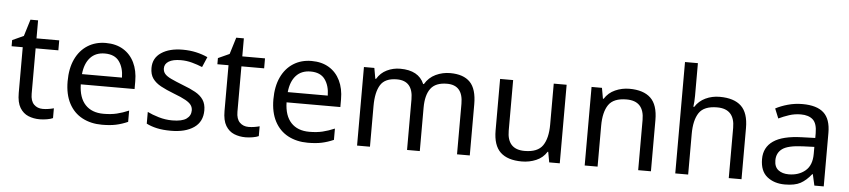

<svg xmlns="http://www.w3.org/2000/svg" viewBox="-44 -1028 5768 1305"><g transform="rotate(5 2839.5 -375.0)"><path d="M264 -62Q284 -62 305 -65.5Q326 -69 339 -73V-6Q325 1 299 5.5Q273 10 249 10Q207 10 171.5 -4.5Q136 -19 114 -55Q92 -91 92 -156V-468H16V-510L93 -545L128 -659H180V-536H335V-468H180V-158Q180 -109 203.5 -85.5Q227 -62 264 -62Z M653 -546Q722 -546 771.5 -516Q821 -486 847.5 -431.5Q874 -377 874 -304V-251H507Q509 -160 553.5 -112.5Q598 -65 678 -65Q729 -65 768.5 -74.5Q808 -84 850 -102V-25Q809 -7 769 1.5Q729 10 674 10Q598 10 539.5 -21Q481 -52 448.5 -113.5Q416 -175 416 -264Q416 -352 445.5 -415Q475 -478 528.5 -512Q582 -546 653 -546ZM652 -474Q589 -474 552.5 -433.5Q516 -393 509 -321H782Q781 -389 750 -431.5Q719 -474 652 -474Z M1359 -148Q1359 -70 1301 -30Q1243 10 1145 10Q1089 10 1048.5 1Q1008 -8 977 -24V-104Q1009 -88 1054.5 -74.5Q1100 -61 1147 -61Q1214 -61 1244 -82.5Q1274 -104 1274 -140Q1274 -160 1263 -176Q1252 -192 1223.5 -208Q1195 -224 1142 -244Q1090 -264 1053 -284Q1016 -304 996 -332Q976 -360 976 -404Q976 -472 1031.5 -509Q1087 -546 1177 -546Q1226 -546 1268.5 -536.5Q1311 -527 1348 -510L1318 -440Q1284 -454 1247 -464Q1210 -474 1171 -474Q1117 -474 1088.5 -456.5Q1060 -439 1060 -409Q1060 -387 1073 -371.5Q1086 -356 1116.5 -341.5Q1147 -327 1198 -307Q1249 -288 1285 -268Q1321 -248 1340 -219.5Q1359 -191 1359 -148Z M1668 -62Q1688 -62 1709 -65.5Q1730 -69 1743 -73V-6Q1729 1 1703 5.5Q1677 10 1653 10Q1611 10 1575.5 -4.5Q1540 -19 1518 -55Q1496 -91 1496 -156V-468H1420V-510L1497 -545L1532 -659H1584V-536H1739V-468H1584V-158Q1584 -109 1607.5 -85.5Q1631 -62 1668 -62Z M2057 -546Q2126 -546 2175.5 -516Q2225 -486 2251.5 -431.5Q2278 -377 2278 -304V-251H1911Q1913 -160 1957.5 -112.5Q2002 -65 2082 -65Q2133 -65 2172.5 -74.5Q2212 -84 2254 -102V-25Q2213 -7 2173 1.5Q2133 10 2078 10Q2002 10 1943.5 -21Q1885 -52 1852.5 -113.5Q1820 -175 1820 -264Q1820 -352 1849.5 -415Q1879 -478 1932.5 -512Q1986 -546 2057 -546ZM2056 -474Q1993 -474 1956.5 -433.5Q1920 -393 1913 -321H2186Q2185 -389 2154 -431.5Q2123 -474 2056 -474Z M3002 -546Q3093 -546 3138 -499.5Q3183 -453 3183 -349V0H3096V-345Q3096 -472 2987 -472Q2909 -472 2875.5 -427Q2842 -382 2842 -296V0H2755V-345Q2755 -472 2645 -472Q2564 -472 2533 -422Q2502 -372 2502 -278V0H2414V-536H2485L2498 -463H2503Q2528 -505 2570.5 -525.5Q2613 -546 2661 -546Q2787 -546 2825 -456H2830Q2857 -502 2903.5 -524Q2950 -546 3002 -546Z M3797 -536V0H3725L3712 -71H3708Q3682 -29 3636 -9.5Q3590 10 3538 10Q3441 10 3392 -36.5Q3343 -83 3343 -185V-536H3432V-191Q3432 -63 3551 -63Q3640 -63 3674.5 -113Q3709 -163 3709 -257V-536Z M4225 -546Q4321 -546 4370 -499.5Q4419 -453 4419 -349V0H4332V-343Q4332 -472 4212 -472Q4123 -472 4089 -422Q4055 -372 4055 -278V0H3967V-536H4038L4051 -463H4056Q4082 -505 4128 -525.5Q4174 -546 4225 -546Z M4673 -537Q4673 -497 4668 -462H4674Q4700 -503 4744.5 -524Q4789 -545 4841 -545Q4939 -545 4988 -498.5Q5037 -452 5037 -349V0H4950V-343Q4950 -472 4830 -472Q4740 -472 4706.5 -421.5Q4673 -371 4673 -277V0H4585V-760H4673Z M5406 -545Q5504 -545 5551 -502Q5598 -459 5598 -365V0H5534L5517 -76H5513Q5478 -32 5439.5 -11Q5401 10 5333 10Q5260 10 5212 -28.5Q5164 -67 5164 -149Q5164 -229 5227 -272.5Q5290 -316 5421 -320L5512 -323V-355Q5512 -422 5483 -448Q5454 -474 5401 -474Q5359 -474 5321 -461.5Q5283 -449 5250 -433L5223 -499Q5258 -518 5306 -531.5Q5354 -545 5406 -545ZM5432 -259Q5332 -255 5293.5 -227Q5255 -199 5255 -148Q5255 -103 5282.5 -82Q5310 -61 5353 -61Q5421 -61 5466 -98.5Q5511 -136 5511 -214V-262Z"/></g></svg>

Font: Noto Sans Vai
Style: Regular
Weight: 400
Designer: Monotype Design Team
Foundry: Monotype Imaging Inc.
Version: Version 2.001; ttfautohint (v1.8.4.7-5d5b)